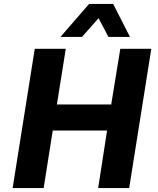

<svg xmlns="http://www.w3.org/2000/svg" viewBox="-20 -952 798 972"><path d="M44 0 156 -705H313L268 -423H543L589 -705H746L634 0H477L522 -291H247L201 0ZM286 -765 431 -932H553L638 -765H529L479 -860L395 -765Z"/></svg>

Font: Nunito Sans 7pt SemiCondensed ExtraBold
Style: Italic
Weight: 800
Width: 4
Italic angle: -9°
Designer: Vernon Adams
Foundry: Vernon Adams
Version: Version 3.101;gftools[0.9.27]